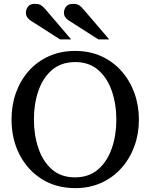

<svg xmlns="http://www.w3.org/2000/svg" viewBox="-20 -948 771 984"><path d="M691.9 -335Q691.9 -262.2 668.7 -198.7Q645.5 -135.3 602.5 -86.9Q559.6 -38.6 499.5 -11.2Q439.5 16.1 366.2 16.1Q268.1 16.1 194.6 -30Q121.1 -76.2 80.1 -155.8Q39.1 -235.4 39.1 -335.9Q39.1 -409.2 61.8 -472.7Q84.5 -536.1 127.4 -584.5Q170.4 -632.8 230.5 -659.9Q290.5 -687 365.2 -687Q439.5 -687 499.5 -659.7Q559.6 -632.3 602.5 -583.7Q645.5 -535.2 668.7 -471.4Q691.9 -407.7 691.9 -335ZM576.2 -334Q576.2 -415.5 552.7 -482.7Q529.3 -549.8 482.7 -589.8Q436 -629.9 366.2 -629.9Q293.9 -629.9 246.8 -589.6Q199.7 -549.3 176.8 -482.4Q153.8 -415.5 153.8 -335.9Q153.8 -255.9 176.8 -188.2Q199.7 -120.6 246.3 -79.8Q293 -39.1 363.8 -39.1Q436 -39.1 482.9 -79.8Q529.8 -120.6 553 -187.7Q576.2 -254.9 576.2 -334ZM539.6 -746.1H483.9L332 -843.3Q321.3 -850.1 314.5 -859.9Q307.6 -869.6 307.6 -883.3Q307.6 -898.9 318.1 -913.6Q328.6 -928.2 355 -928.2Q375 -928.2 385.5 -921.1Q396 -914.1 406.7 -901.4ZM344.7 -746.1H287.6L135.7 -843.3Q126 -850.1 119.4 -859.9Q112.8 -869.6 112.8 -883.3Q112.8 -898.9 123 -913.6Q133.3 -928.2 158.7 -928.2Q180.2 -928.2 190.4 -921.1Q200.7 -914.1 211.9 -901.4Z"/></svg>

Font: Charis
Style: Regular
Weight: 400
Designer: Walt Agee, Miriam Martin, Annie Olsen, Victor Gaultney, Lorna Priest, Alan Ward, Bob Hallissy, Martin Hosken, Sharon Cor
Foundry: SIL Global
Version: Version 7.000